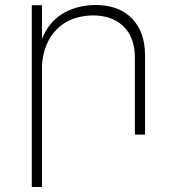

<svg xmlns="http://www.w3.org/2000/svg" viewBox="-20 -542 699 773"><path d="M564 -318V0H523V-310Q523 -390 478 -435Q433 -480 353 -480Q263 -478 209.5 -425Q156 -372 149 -281V211H108V-521H149V-385Q175 -451 229.5 -485.5Q284 -520 363 -522Q458 -522 511 -468Q564 -414 564 -318Z"/></svg>

Font: Montserrat arm2 ExtraLight
Style: Regular
Weight: 275
Designer: Julieta Ulanovsky
Foundry: Julieta Ulanovsky
Version: Version 6.000